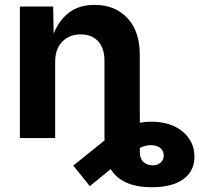

<svg xmlns="http://www.w3.org/2000/svg" viewBox="-20 -573 827 797"><path d="M610.4 204.1Q545.4 204.1 503.2 184.3Q460.9 164.6 439.5 128.9L353 199.7L284.2 114.3L414.1 9.8V0H413.6V-321.8Q413.6 -372.6 387.5 -401.4Q361.3 -430.2 314.9 -430.2Q268.1 -430.2 238.5 -400.1Q209 -370.1 209 -315.9V0H62.5V-545.9H200.7L202.6 -433.1Q225.6 -490.2 267.6 -521.5Q309.6 -552.7 372.6 -552.7Q457.5 -552.7 508.8 -498Q560.1 -443.4 560.1 -347.2V-105H560.5V-63.5Q583.5 -67.9 606.4 -67.9Q689 -67.9 738 -26.9Q787.1 14.2 787.1 77.1Q787.1 137.2 741.2 170.7Q695.3 204.1 610.4 204.1ZM560.5 41V59.1Q560.5 85.9 575.9 99.6Q591.3 113.3 613.8 113.3Q633.8 113.3 646.7 102.1Q659.7 90.8 659.7 72.8Q659.7 55.2 647.9 43.5Q636.2 31.7 612.3 29.8Q587.4 27.8 560.5 41Z"/></svg>

Font: Inter-Bold
Style: Bold
Weight: 700
Designer: Rasmus Andersson
Foundry: rsms
Version: Version 4.000;git-a52131595